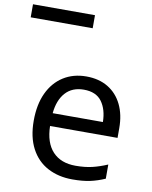

<svg xmlns="http://www.w3.org/2000/svg" viewBox="-152 -947 812 1028"><g transform="rotate(10 253.5 -433.5)"><path d="M292 -546Q361 -546 410.5 -516Q460 -486 486.5 -431.5Q513 -377 513 -304V-251H146Q148 -160 192.5 -112.5Q237 -65 317 -65Q368 -65 407.5 -74.5Q447 -84 489 -102V-25Q448 -7 408 1.5Q368 10 313 10Q237 10 178.5 -21Q120 -52 87.5 -113.5Q55 -175 55 -264Q55 -352 84.5 -415Q114 -478 167.5 -512Q221 -546 292 -546ZM291 -474Q228 -474 191.5 -433.5Q155 -393 148 -321H421Q420 -389 389 -431.5Q358 -474 291 -474ZM-57 -806V-877H280V-806Z"/></g></svg>

Font: Noto Sans Tifinagh Hawad
Style: Regular
Weight: 400
Designer: JamraPatel
Foundry: JamraPatel LLC
Version: Version 2.006; ttfautohint (v1.8.4.7-5d5b)